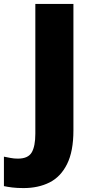

<svg xmlns="http://www.w3.org/2000/svg" viewBox="-99 -734 471 978"><path d="M21 224Q-12 224 -36.5 221Q-61 218 -79 214V64Q-63 67 -45.5 70.5Q-28 74 -8 74Q44 74 62.5 42.5Q81 11 81 -53V-714H275V-70Q275 37 242.5 102Q210 167 153 195.5Q96 224 21 224Z"/></svg>

Font: Noto Sans Georgian Black
Style: Regular
Weight: 900
Designer: Monotype Design Team, Akaki Razmadze
Foundry: Google LLC
Version: Version 2.005; ttfautohint (v1.8.4.7-5d5b)